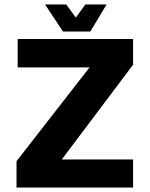

<svg xmlns="http://www.w3.org/2000/svg" viewBox="-20 -842 674 862"><path d="M54.2 0V-118.3L407.3 -571.8L448.6 -539.5H59.3V-667H577.5V-551.4L241.8 -105.4L189.4 -126.1H577.5V0ZM262.6 -700.5 182.3 -821.9H277.5L320.4 -763.1L363.3 -821.9H458.5L385.5 -700.5Z"/></svg>

Font: Maven Pro
Style: Regular
Weight: 400
Designer: Joe Prince
Foundry: Joe Prince
Version: Version 2.103